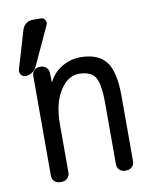

<svg xmlns="http://www.w3.org/2000/svg" viewBox="-83 -791 666 852"><g transform="rotate(-10 250.0 -365.0)"><path d="M49.8 -490.2Q37.1 -490.2 29.3 -500.5Q21.5 -510.7 25.4 -524.4L76.2 -696.3Q81.1 -710.9 93.3 -720.7Q105.5 -730.5 121.1 -730.5H160.2Q172.9 -730.5 179.2 -719.7Q185.5 -709 180.7 -698.2L99.6 -522.5Q92.8 -508.8 79.1 -499.5Q65.4 -490.2 49.8 -490.2ZM411.1 0Q396.5 0 386.2 -9.8Q376 -19.5 376 -35.2V-311.5Q376 -399.4 356 -429.2Q335.9 -459 283.2 -459Q233.4 -459 197.8 -402.8Q162.1 -346.7 162.1 -252V-35.2Q162.1 -20.5 151.9 -10.3Q141.6 0 127 0H118.2Q103.5 0 93.3 -9.8Q83 -19.5 83 -35.2V-485.4Q83 -500 92.8 -509.8Q102.5 -519.5 118.2 -519.5H122.1Q136.7 -519.5 147 -509.8Q157.2 -500 158.2 -485.4L159.2 -446.3Q159.2 -445.3 160.2 -445.3Q162.1 -445.3 162.1 -446.3Q180.7 -484.4 219.2 -507.3Q257.8 -530.3 302.7 -530.3Q381.8 -530.3 417.5 -484.9Q453.1 -439.5 453.1 -330.1V-35.2Q453.1 -20.5 442.9 -10.3Q432.6 0 418 0Z"/></g></svg>

Font: Rounded-L Mgen+ 2m regular
Style: Regular
Weight: 400
Designer: [Source Han Sans]
Ryoko NISHIZUKA  (kana & ideographs); Paul D. Hunt (Latin, Greek & Cyrillic); Wenlong ZHANG  (bopomofo
Version: Version 1.059.20150602